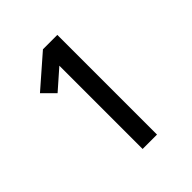

<svg xmlns="http://www.w3.org/2000/svg" viewBox="-200 -868 1001 1001"><g transform="rotate(-45 300.0 -367.5)"><path d="M277 0V-614L169 -519L104 -584L277 -735H383V0Z"/></g></svg>

Font: Iosevka Aile Semibold
Style: Regular
Weight: 600
Designer: Belleve Invis
Foundry: Belleve Invis
Version: Version 31.1.0; ttfautohint (v1.8.4)